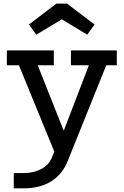

<svg xmlns="http://www.w3.org/2000/svg" viewBox="-20 -808 668 1038"><path d="M363.5 -535.5H611.5V-455H554.5L345 65Q316.5 135 256.5 172.5Q196.5 210 109 210H54.5V127.5H109Q161 127.5 202.2 106.2Q243.5 85 260.5 44L298.5 -50L281 30L82.5 -455H17V-535.5H271V-455H184L353 -29.5L267.5 -103.5H358L309 -60.5L460.5 -455H363.5ZM342.5 -788.5 491 -675.5 451.5 -620.5 314 -703.5 176 -620.5 136.5 -675.5 285 -788.5Z"/></svg>

Font: Hepta Slab Medium
Style: Regular
Weight: 500
Designer: Michael LaGattuta
Foundry: Michael LaGattuta
Version: Version 1.102